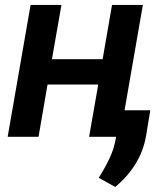

<svg xmlns="http://www.w3.org/2000/svg" viewBox="-20 -548 627 769"><path d="M460.4 0 552.2 -528.3H428.7L391.1 -311H188L226.1 -528.3H102.5L10.7 0H134.3L170.4 -209.5H373.5L336.9 0ZM564.9 -3.4 582 -106.4H463.9L444.8 2Q437 47.9 418.5 86.7Q399.9 125.5 375.5 164.1L441.4 200.7Q464.4 182.1 484.6 159.4Q504.9 136.7 521 111.3Q537.6 85 548.6 56.2Q559.6 27.3 564.9 -3.4Z"/></svg>

Font: Roboto Mono SemiBold
Style: Italic
Weight: 600
Italic angle: -10°
Monospace: yes
Designer: Google
Version: Version 3.000